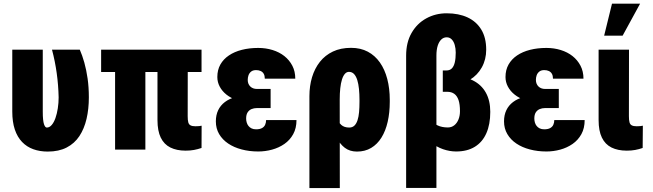

<svg xmlns="http://www.w3.org/2000/svg" viewBox="-20 -791 3453 1015"><path d="M44.9 -528.3H206.1V-200.2Q206.1 -176.3 207.8 -159.9Q209.5 -143.6 212.6 -134.3Q215.8 -125 219.5 -120.8Q223.1 -116.7 227.5 -116.7Q241.7 -116.7 253.4 -130.4Q265.1 -144 273.2 -167Q281.2 -189.9 285.6 -218.5Q290 -247.1 290 -276.4Q288.6 -341.3 279.8 -404.5Q271 -467.8 254.9 -528.3H401.9Q415 -498.5 425.8 -460.2Q436.5 -421.9 443.1 -376Q449.7 -330.1 449.7 -276.4Q449.7 -214.8 437.5 -162.6Q425.3 -110.4 399.7 -71.5Q374 -32.7 332.5 -11.2Q291 10.3 232.4 10.3Q190.4 10.3 156 -2.2Q121.6 -14.6 96.7 -40.5Q71.8 -66.4 58.3 -106.4Q44.9 -146.5 44.9 -201.2Z M1045.4 -528.3V-410.2H514.6V-528.3ZM748.5 -528.3V0H588.4V-528.3ZM812.5 -528.3H972.7L972.2 -176.8Q972.2 -155.8 975.3 -144.3Q978.5 -132.8 987.5 -128.2Q996.6 -123.5 1013.2 -123.5Q1025.4 -123.5 1032.7 -124.3Q1040 -125 1045.9 -126.5L1045.4 -8.8Q1025.4 -2 1005.4 1.7Q985.4 5.4 961.4 5.4Q914.1 5.4 880.6 -11.2Q847.2 -27.8 829.8 -63.5Q812.5 -99.1 812.5 -156.2Z M1297.9 -287.1H1410.6V-219.7H1337.9Q1322.8 -219.7 1309.8 -214.4Q1296.9 -209 1289.1 -197Q1281.2 -185.1 1281.2 -164.1Q1281.2 -153.8 1284.2 -143.6Q1287.1 -133.3 1293.5 -125.2Q1299.8 -117.2 1309.6 -112.3Q1319.3 -107.4 1333.5 -107.4Q1353.5 -107.4 1365.2 -114Q1377 -120.6 1381.8 -131.8Q1386.7 -143.1 1386.7 -156.2H1547.4Q1547.4 -113.3 1530 -81.8Q1512.7 -50.3 1483.4 -30Q1454.1 -9.8 1418.2 0Q1382.3 9.8 1345.2 9.8Q1298.3 9.8 1257.6 -1Q1216.8 -11.7 1186.3 -32.2Q1155.8 -52.7 1138.4 -82.3Q1121.1 -111.8 1121.1 -149.4Q1121.1 -182.6 1133.3 -208.3Q1145.5 -233.9 1168.7 -251.5Q1191.9 -269 1224.6 -278.1Q1257.3 -287.1 1297.9 -287.1ZM1410.6 -252H1297.9Q1261.7 -252 1231 -262.2Q1200.2 -272.5 1177.2 -290.8Q1154.3 -309.1 1141.6 -333Q1128.9 -356.9 1128.9 -383.8Q1128.9 -421.4 1145 -450Q1161.1 -478.5 1190.2 -498Q1219.2 -517.6 1258.8 -527.6Q1298.3 -537.6 1345.2 -537.6Q1385.3 -537.6 1420.9 -526.6Q1456.5 -515.6 1483.2 -494.6Q1509.8 -473.6 1525.4 -443.6Q1541 -413.6 1541 -375H1379.9Q1379.9 -390.6 1374.3 -400.6Q1368.7 -410.6 1358.2 -415.5Q1347.7 -420.4 1334 -420.4Q1317.4 -420.4 1307.6 -412.6Q1297.9 -404.8 1293.7 -393.1Q1289.6 -381.3 1289.6 -368.7Q1289.6 -357.4 1293.2 -348.6Q1296.9 -339.8 1303.5 -333.5Q1310.1 -327.1 1318.8 -324Q1327.6 -320.8 1337.9 -320.8H1410.6Z M1615.7 203.1V-282.7Q1615.7 -336.4 1629.6 -382.8Q1643.6 -429.2 1671.1 -464.1Q1698.7 -499 1740 -518.6Q1781.2 -538.1 1835.9 -538.1Q1886.2 -538.1 1924.3 -517.8Q1962.4 -497.6 1988.3 -460.7Q2014.2 -423.8 2027.3 -373.5Q2040.5 -323.2 2040.5 -263.2V-252.9Q2040.5 -195.3 2029.5 -147.2Q2018.6 -99.1 1996.6 -63.7Q1974.6 -28.3 1942.1 -9Q1909.7 10.3 1867.2 10.3Q1829.1 10.3 1802.7 -9.8Q1776.4 -29.8 1758.8 -65.4Q1741.2 -101.1 1730.2 -147.9Q1719.2 -194.8 1712.4 -248Q1714.8 -247.1 1726.1 -243.7Q1737.3 -240.2 1747.8 -237.3Q1758.3 -234.4 1759.3 -234.4Q1756.8 -197.3 1762.7 -170.9Q1768.6 -144.5 1784.2 -130.6Q1799.8 -116.7 1826.2 -116.7Q1842.8 -116.7 1853.3 -126.7Q1863.8 -136.7 1869.9 -155Q1876 -173.3 1878.2 -198.2Q1880.4 -223.1 1880.4 -252.9V-263.2Q1880.4 -293.9 1877.7 -320.8Q1875 -347.7 1868.7 -367.9Q1862.3 -388.2 1851.6 -399.7Q1840.8 -411.1 1824.7 -411.1Q1812.5 -411.1 1803.2 -400.6Q1793.9 -390.1 1787.8 -370.6Q1781.7 -351.1 1778.8 -324.2Q1775.9 -297.4 1775.9 -265.1L1776.4 203.1Z M2320.8 -388.2H2373.5Q2435.5 -388.2 2480.2 -365.7Q2524.9 -343.3 2548.3 -301.3Q2571.8 -259.3 2571.8 -199.7Q2571.8 -133.3 2551 -86.4Q2530.3 -39.6 2490 -14.9Q2449.7 9.8 2391.1 9.8Q2357.4 9.8 2322.3 -2.2Q2287.1 -14.2 2257.1 -39.3Q2227.1 -64.5 2208.7 -103.8Q2190.4 -143.1 2190.4 -197.8H2247.6Q2247.6 -175.3 2259.3 -157Q2271 -138.7 2293.7 -127.9Q2316.4 -117.2 2347.7 -117.2Q2367.2 -117.2 2381.6 -128.7Q2396 -140.1 2403.8 -159.7Q2411.6 -179.2 2411.6 -203.1Q2411.6 -239.3 2404.1 -261.7Q2396.5 -284.2 2381.6 -294.9Q2366.7 -305.7 2344.7 -305.7H2320.8ZM2341.3 -720.7Q2404.8 -720.7 2451.7 -699Q2498.5 -677.2 2524.4 -634.5Q2550.3 -591.8 2550.3 -528.3Q2550.3 -476.6 2527.1 -434.8Q2503.9 -393.1 2462.9 -368.7Q2421.9 -344.2 2368.2 -344.2H2320.8V-418.5H2339.8Q2357.9 -418.5 2368.7 -429.4Q2379.4 -440.4 2384.3 -461.4Q2389.2 -482.4 2389.2 -513.2Q2389.2 -534.7 2384 -553Q2378.9 -571.3 2368.2 -582.5Q2357.4 -593.8 2341.3 -593.8Q2325.2 -593.8 2313 -582.3Q2300.8 -570.8 2293.9 -549.3Q2287.1 -527.8 2287.1 -497.1V202.6H2127V-497.1Q2127 -566.9 2155.8 -616.9Q2184.6 -667 2233.4 -693.8Q2282.2 -720.7 2341.3 -720.7Z M2821.3 -287.1H2934.1V-219.7H2861.3Q2846.2 -219.7 2833.3 -214.4Q2820.3 -209 2812.5 -197Q2804.7 -185.1 2804.7 -164.1Q2804.7 -153.8 2807.6 -143.6Q2810.5 -133.3 2816.9 -125.2Q2823.2 -117.2 2833 -112.3Q2842.8 -107.4 2856.9 -107.4Q2877 -107.4 2888.7 -114Q2900.4 -120.6 2905.3 -131.8Q2910.2 -143.1 2910.2 -156.2H3070.8Q3070.8 -113.3 3053.5 -81.8Q3036.1 -50.3 3006.8 -30Q2977.5 -9.8 2941.7 0Q2905.8 9.8 2868.7 9.8Q2821.8 9.8 2781 -1Q2740.2 -11.7 2709.7 -32.2Q2679.2 -52.7 2661.9 -82.3Q2644.5 -111.8 2644.5 -149.4Q2644.5 -182.6 2656.7 -208.3Q2668.9 -233.9 2692.1 -251.5Q2715.3 -269 2748 -278.1Q2780.8 -287.1 2821.3 -287.1ZM2934.1 -252H2821.3Q2785.2 -252 2754.4 -262.2Q2723.6 -272.5 2700.7 -290.8Q2677.7 -309.1 2665 -333Q2652.3 -356.9 2652.3 -383.8Q2652.3 -421.4 2668.5 -450Q2684.6 -478.5 2713.6 -498Q2742.7 -517.6 2782.2 -527.6Q2821.8 -537.6 2868.7 -537.6Q2908.7 -537.6 2944.3 -526.6Q2980 -515.6 3006.6 -494.6Q3033.2 -473.6 3048.8 -443.6Q3064.5 -413.6 3064.5 -375H2903.3Q2903.3 -390.6 2897.7 -400.6Q2892.1 -410.6 2881.6 -415.5Q2871.1 -420.4 2857.4 -420.4Q2840.8 -420.4 2831.1 -412.6Q2821.3 -404.8 2817.1 -393.1Q2813 -381.3 2813 -368.7Q2813 -357.4 2816.7 -348.6Q2820.3 -339.8 2826.9 -333.5Q2833.5 -327.1 2842.3 -324Q2851.1 -320.8 2861.3 -320.8H2934.1Z M3144.5 -528.3H3305.2L3304.7 -176.8Q3304.7 -155.8 3307.9 -144.3Q3311 -132.8 3320.1 -128.2Q3329.1 -123.5 3345.7 -123.5Q3357.4 -123.5 3364.7 -124.3Q3372.1 -125 3378.4 -126.5L3377.4 -8.8Q3357.9 -2 3337.9 1.7Q3317.9 5.4 3293.5 5.4Q3246.1 5.4 3212.6 -11.2Q3179.2 -27.8 3161.9 -63.5Q3144.5 -99.1 3144.5 -156.2ZM3173.8 -602.5 3215.3 -771.5H3363.8L3271.5 -602.5Z"/></svg>

Font: Roboto Condensed Black
Style: Regular
Weight: 900
Designer: Christian Robertson
Foundry: Google
Version: Version 3.008; 2023